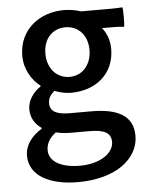

<svg xmlns="http://www.w3.org/2000/svg" viewBox="-56 -609 690 902"><g transform="rotate(-5 289.0 -158.5)"><path d="M486 191C535 156 563 108 563 54C563 -39 495 -79 366 -79H264C194 -79 172 -101 172 -133C172 -160 185 -175 202 -190C226 -180 255 -174 279 -174C394 -174 485 -243 485 -364C485 -405 470 -441 450 -464H502C520 -464 541 -463 554 -461C558 -464 558 -551 554 -553C538 -552 522 -551 505 -551H456H359C338 -558 310 -564 279 -564C165 -564 66 -491 66 -367C66 -301 101 -249 139 -220V-216C107 -195 77 -158 77 -114C77 -70 99 -41 127 -22V-18C76 13 47 56 47 102C47 198 143 247 276 247C364 247 436 226 486 191ZM352 -280C334 -260 308 -249 279 -249C251 -249 225 -260 206 -280C187 -301 175 -330 175 -367C175 -441 221 -483 279 -483C337 -483 383 -440 383 -367C383 -330 371 -301 352 -280ZM185 148C160 133 146 112 146 85C146 57 159 29 192 5C215 11 240 13 266 13H349C415 13 451 27 451 73C451 99 435 123 408 141C380 159 340 171 292 171C247 171 210 163 185 148Z"/></g></svg>

Font: GenSekiGothic2 TW M
Style: Regular
Weight: 500
Version: Version 2.100;PS 2.1;hotconv 16.6.51;makeotf.lib2.5.65220 DE